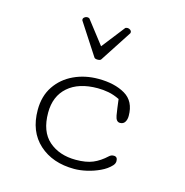

<svg xmlns="http://www.w3.org/2000/svg" viewBox="-98 -735 802 834"><g transform="rotate(15 302.5 -317.5)"><path d="M283.7 -476.6Q272 -476.6 268.6 -481.9L178.7 -620.1Q175.3 -623.5 175.3 -628.4Q175.3 -634.3 181.2 -638.7Q187 -643.1 193.4 -643.1Q201.7 -643.1 204.6 -638.7L283.7 -536.6L363.3 -638.7Q366.2 -643.1 374.5 -643.1Q381.3 -643.1 387 -638.7Q392.6 -634.3 392.6 -628.4Q392.6 -623.5 389.2 -620.1L299.3 -481.9Q295.9 -476.6 283.7 -476.6ZM308.6 8.3Q210.9 8.3 150.1 -46.6Q89.4 -101.6 89.4 -198.7Q89.4 -261.2 119.4 -305.7Q149.4 -350.1 199.5 -373.5Q249.5 -397 310.1 -397Q382.8 -397 430.4 -369.1Q478 -341.3 478 -275.4Q478 -258.8 470.9 -247.6Q463.9 -236.3 448.7 -236.3Q431.2 -236.3 426.5 -263.4Q421.9 -290.5 416.5 -335Q390.6 -347.7 366.2 -352.3Q341.8 -356.9 317.4 -356.9Q231.9 -356.9 184.1 -314.9Q136.2 -272.9 136.2 -198.7Q136.2 -113.8 183.3 -72.8Q230.5 -31.7 304.7 -31.7Q351.1 -31.7 381.3 -44.4Q411.6 -57.1 440.4 -84Q448.7 -91.8 460.4 -91.8Q477.5 -91.8 477.5 -71.8Q477.5 -61 468.8 -51.3Q450.7 -31.7 422.6 -18.6Q394.5 -5.4 364.3 1.5Q334 8.3 308.6 8.3Z"/></g></svg>

Font: Cutive Mono
Style: Regular
Weight: 400
Designer: Vernon Adams
Foundry: Vernon Adams
Version: Version 1.110; ttfautohint (v1.8.4.7-5d5b)